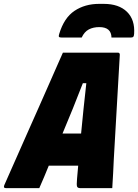

<svg xmlns="http://www.w3.org/2000/svg" viewBox="-69 -972 713 992"><path d="M353 -778H250Q239 -778 236 -781.5Q233 -785 237 -797Q262 -880 316 -916Q370 -952 443 -952H467Q545 -952 587 -911Q629 -870 624 -797Q623 -785 619.5 -781.5Q616 -778 606 -778H507Q506 -832 444 -832Q413 -832 390 -820Q367 -808 353 -778ZM134 0H-38Q-53 0 -47 -15Q-39 -34 -20.5 -75Q-2 -116 22 -171Q46 -226 74 -288.5Q102 -351 130 -414.5Q158 -478 183 -534.5Q208 -591 227 -634.5Q246 -678 256 -700H540Q550 -700 550 -689Q543 -564 535 -428.5Q527 -293 519 -150Q518 -114 515.5 -76.5Q513 -39 511 0H346Q333 0 329.5 -7.5Q326 -15 329 -48Q332 -83 335 -116H183Q172 -88 159.5 -59Q147 -30 134 0ZM359 -542Q333 -475 307.5 -411.5Q282 -348 254 -282H350Q356 -344 362.5 -408.5Q369 -473 377 -542Z"/></svg>

Font: Recursive Mn Lnr St Blk
Style: Italic
Weight: 900
Italic angle: -15°
Monospace: yes
Version: Version 1.079;hotconv 1.0.112;makeotfexe 2.5.65598; ttfautoh